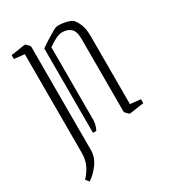

<svg xmlns="http://www.w3.org/2000/svg" viewBox="-196 -717 955 1052"><g transform="rotate(-30 281.0 -191.5)"><path d="M42 201Q71 170 85.5 137.5Q100 105 100 65V-560L35 -567V-592Q44 -593 64.5 -596Q85 -599 104 -602Q123 -605 126 -605Q129 -605 140 -593.5Q151 -582 151 -579V75Q151 121 123 159.5Q95 198 59 222ZM411 -16V-478Q411 -526 390 -544Q369 -562 336 -562Q317 -562 292 -549Q267 -536 245 -520V-57Q245 -50 241.5 -33.5Q238 -17 229 0H208V-534Q228 -548 253 -564Q278 -580 298.5 -591.5Q319 -603 326 -604Q350 -606 376.5 -601Q403 -596 422 -585Q439 -568 450.5 -539.5Q462 -511 462 -468V-35L528 -28V-3Q519 -2 498 1Q477 4 458.5 7Q440 10 436 10Q433 10 422 -1.5Q411 -13 411 -16Z"/></g></svg>

Font: Grenze Gotisch ExtraLight
Style: Regular
Weight: 200
Designer: Renata Polastri
Foundry: Omnibus-Type
Version: Version 1.001